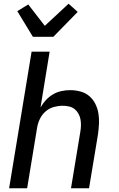

<svg xmlns="http://www.w3.org/2000/svg" viewBox="-20 -1013 640 1033"><path d="M29 0 150 -735H247L198 -435Q210 -456 227 -474.5Q244 -493 265.5 -505.5Q287 -518 310.5 -523Q334 -528 357 -528Q386 -528 413.5 -520.5Q441 -513 461 -495.5Q481 -478 493 -454Q505 -430 509.5 -402.5Q514 -375 512.5 -346.5Q511 -318 507 -289L459 0H362L412 -303Q415 -320 415.5 -337.5Q416 -355 413 -371Q410 -387 402 -401.5Q394 -416 381.5 -426Q369 -436 352 -440Q335 -444 318 -444Q294 -444 270 -437.5Q246 -431 226.5 -414.5Q207 -398 195.5 -375Q184 -352 180 -328L126 0ZM157 -815 73 -953 132 -989 221 -874 349 -993 398 -949 267 -815Z"/></svg>

Font: Iosevka Md Ex Obl
Style: Regular
Weight: 500
Width: 7
Italic angle: -9°
Monospace: yes
Designer: Belleve Invis
Foundry: Belleve Invis
Version: Version 32.5.0; ttfautohint (v1.8.4)